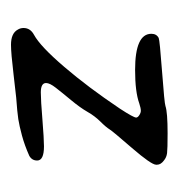

<svg xmlns="http://www.w3.org/2000/svg" viewBox="-7 -472 332 358"><g transform="rotate(90 159.0 -293.0)"><path d="M152.3 -203.1Q134.8 -203.1 134.8 -212.9Q134.8 -219.7 143.6 -231Q152.3 -242.2 166.5 -259.3Q180.7 -276.4 188.5 -290Q196.3 -303.7 206.5 -314Q216.8 -324.2 221.7 -332Q224.6 -336.9 255.9 -373Q287.1 -409.2 287.1 -418Q287.1 -418.9 287.1 -419.9Q287.1 -426.8 279.3 -432.6Q273.4 -437.5 265.6 -438.5Q257.8 -439.5 228.5 -439.5Q189.5 -439.5 177.7 -435.5Q172.9 -433.6 113.8 -429.2Q54.7 -424.8 50.8 -422.9Q43 -418.9 43 -409.2Q43 -378.9 110.4 -378.9Q151.4 -378.9 172.9 -386.7Q181.6 -389.6 186.5 -389.6Q190.4 -389.6 194.8 -386.7Q199.2 -383.8 199.2 -380.9Q199.2 -376 182.6 -350.6Q142.6 -291 104.5 -246.6Q66.4 -202.1 44.9 -190.4Q32.2 -183.6 32.2 -170.9Q32.2 -165 35.2 -160.2Q42 -147.5 63.5 -147.5Q79.1 -147.5 119.1 -152.3Q135.7 -154.3 162.1 -157.2Q189.5 -159.2 202.1 -161.1Q214.8 -163.1 232.9 -168Q251 -172.9 270.5 -181.6Q279.3 -186.5 279.3 -196.3Q279.3 -209 252.9 -209Q239.3 -209 203.1 -206.1Q167 -203.1 152.3 -203.1Z"/></g></svg>

Font: 辰宇落雁體 Thin
Style: Regular
Weight: 100
Designer: Written by Liu, Wei-Chen; Created by Wang, Li-Yu.
Foundry: New Value
Version: Version 1.000